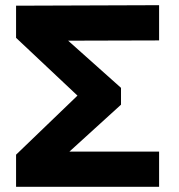

<svg xmlns="http://www.w3.org/2000/svg" viewBox="-20 -721 692 741"><path d="M594 0H42V-124L279 -352L42 -575V-699L594 -701V-565L243 -564L447 -382V-317L248 -136H594Z"/></svg>

Font: Montserrat Z
Style: Bold
Weight: 700
Designer: Julieta Ulanovsky
Foundry: Julieta Ulanovsky
Version: Version 8.000